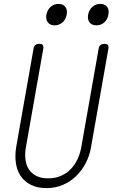

<svg xmlns="http://www.w3.org/2000/svg" viewBox="-20 -955 640 985"><path d="M152 -705Q154 -718 161.5 -724Q169 -730 182 -730Q195 -730 199.5 -724Q204 -718 202 -705L113 -200Q107 -166 110.5 -137Q114 -108 128 -86.5Q142 -65 166.5 -52.5Q191 -40 227 -40Q263 -40 292 -52.5Q321 -65 342 -86.5Q363 -108 377 -137Q391 -166 397 -200L486 -705Q488 -718 495.5 -724Q503 -730 516 -730Q529 -730 533.5 -724Q538 -718 536 -705L447 -200Q440 -157 420 -118.5Q400 -80 370.5 -51.5Q341 -23 302.5 -6.5Q264 10 218 10Q172 10 139 -6.5Q106 -23 86.5 -51.5Q67 -80 61.5 -118.5Q56 -157 63 -200ZM475 -825Q451 -825 439.5 -840Q428 -855 432 -880Q437 -905 454 -920Q471 -935 495 -935Q518 -935 529.5 -920Q541 -905 536 -880Q532 -855 515 -840Q498 -825 475 -825ZM260 -825Q237 -825 225.5 -840Q214 -855 218 -880Q223 -905 240 -920Q257 -935 280 -935Q303 -935 315 -920Q327 -905 322 -880Q318 -855 300.5 -840Q283 -825 260 -825Z"/></svg>

Font: Maple Mono Thin
Style: Italic
Weight: 250
Italic angle: -10°
Monospace: yes
Designer: subframe7536
Version: Version 7.000